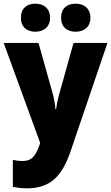

<svg xmlns="http://www.w3.org/2000/svg" viewBox="-20 -787 606 1047"><path d="M94 -690C94 -639 127 -614 173 -614C218 -614 253 -640 253 -690C253 -741 218 -767 173 -767C127 -767 94 -742 94 -690ZM313 -690C313 -640 346 -614 393 -614C438 -614 473 -640 473 -690C473 -741 438 -767 393 -767C346 -767 313 -742 313 -690ZM0 -553 199 -8 197 -1C176 59 157 91 102 91C83 91 64 88 50 85V232C70 236 94 240 125 240C254 240 318 176 366 35L566 -553H381L300 -263C294 -240 289 -217 286 -192H282C281 -214 276 -243 271 -264L190 -553Z"/></svg>

Font: Noto Sans Devanagari SemiCondensed Black
Style: Regular
Weight: 900
Width: 4
Designer: Jelle Bosma - Monotype Design Team
Foundry: Monotype Imaging Inc.
Version: Version 2.004